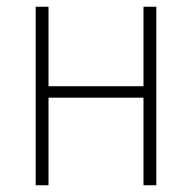

<svg xmlns="http://www.w3.org/2000/svg" viewBox="-20 -550 570 570"><path d="M86 0V-530H124V-294H406V-530H444V0H406V-260H124V0Z"/></svg>

Font: Noto Sans Mono Condensed ExtraLight
Style: Regular
Weight: 200
Width: 3
Designer: Monotype Design Team
Foundry: Monotype Imaging Inc.
Version: Version 2.014; ttfautohint (v1.8.4.7-5d5b)